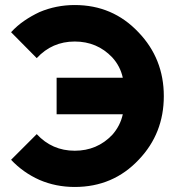

<svg xmlns="http://www.w3.org/2000/svg" viewBox="-20 -732 703 763"><path d="M277 -712Q428 -712 530 -604Q631 -499 631 -350Q631 -202 532 -98Q430 11 277 11Q202 11 137 -17Q72 -46 24 -97L126 -199Q187 -133 277 -133Q366 -133 426 -196Q442 -214 452.5 -234.5Q463 -255 468 -278H205V-423H468Q458 -469 426 -504Q366 -567 277 -567Q187 -567 126 -501L24 -604Q48 -630 76.5 -649.5Q105 -669 137 -684Q170 -698 205 -705Q240 -712 277 -712Z"/></svg>

Font: Unageo
Style: Bold
Weight: 700
Designer: Richard Sepsi
Foundry: Richard Sepsi
Version: Version 2.000